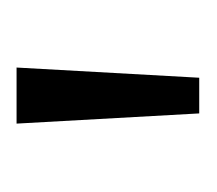

<svg xmlns="http://www.w3.org/2000/svg" viewBox="-34 -720 255 226"><g transform="rotate(-90 93.0 -607.5)"><path d="M72 -500 60 -715H126L114 -500Z"/></g></svg>

Font: Akshar Light
Style: Regular
Weight: 300
Designer: Tall Chai
Foundry: Tall Chai
Version: Version 1.100